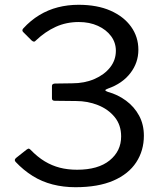

<svg xmlns="http://www.w3.org/2000/svg" viewBox="-20 -772 681 802"><path d="M77 -638Q70 -645 77 -653Q108 -687 144.5 -709Q181 -731 222 -741.5Q263 -752 308 -752Q386 -752 441.5 -727.5Q497 -703 527.5 -660.5Q558 -618 558 -564Q558 -510 524.5 -466.5Q491 -423 431 -402Q420 -398 420 -395Q420 -392 431 -388Q472 -377 506.5 -351.5Q541 -326 561 -289Q581 -252 581 -205Q581 -143 549 -94Q517 -45 453.5 -17.5Q390 10 295 10Q245 10 200 -1.5Q155 -13 116.5 -37Q78 -61 45 -96Q41 -101 42 -105Q43 -109 48 -113L91 -147Q98 -152 101 -151Q104 -150 107 -147Q137 -116 167 -98Q197 -80 230 -71.5Q263 -63 302 -63Q390 -63 438 -102Q486 -141 486 -202Q486 -250 459 -283Q432 -316 389 -333Q346 -350 298 -350L209 -351Q197 -351 197 -361V-413Q197 -422 209 -423L281 -424Q333 -424 374.5 -442Q416 -460 440 -490.5Q464 -521 464 -560Q464 -594 444 -621Q424 -648 389 -664Q354 -680 309 -680Q257 -680 213 -660Q169 -640 130 -603Q126 -598 122 -598Q118 -598 112 -603L77 -638Z"/></svg>

Font: Libre Franklin Thin
Style: Regular
Weight: 400
Version: Version 3.000